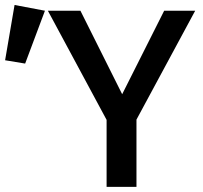

<svg xmlns="http://www.w3.org/2000/svg" viewBox="-176 -732 796 752"><path d="M358.5 -263.5V0H241.5V-262.5L11.5 -690H139L302.5 -363L467 -690H588.5ZM-119 -712.5 0 -690 -77.5 -483 -156 -496Z"/></svg>

Font: Fira Code Light Medium
Style: Regular
Weight: 500
Monospace: yes
Version: Version 5.002